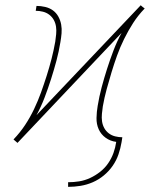

<svg xmlns="http://www.w3.org/2000/svg" viewBox="-20 -553 640 747"><path d="M245 174V156Q267 156 288.5 152.5Q310 149 330.5 139.5Q351 130 369.5 115.5Q388 101 401 82Q414 63 421.5 42Q429 21 432 0V-1Q409 -4 391 -17Q373 -30 364 -50Q355 -70 355.5 -94Q356 -118 360 -141Q366 -178 375.5 -213.5Q385 -249 396.5 -285Q408 -321 421.5 -356.5Q435 -392 453 -425L48 3L47 2Q47 2 47 2Q47 2 47 2L40 -4L33 -10V-11Q58 -37 77.5 -66.5Q97 -96 112.5 -128.5Q128 -161 139.5 -193Q151 -225 161.5 -258Q172 -291 180.5 -324Q189 -357 195 -391Q197 -405 198.5 -420Q200 -435 198 -449Q196 -463 189.5 -475Q183 -487 172 -495.5Q161 -504 147 -507.5Q133 -511 119 -511L122 -530Q139 -530 156 -526Q173 -522 186 -512.5Q199 -503 207 -488.5Q215 -474 218 -457.5Q221 -441 219.5 -423.5Q218 -406 215 -389Q209 -352 199.5 -316.5Q190 -281 178.5 -245Q167 -209 153.5 -173.5Q140 -138 122 -105L528 -533V-532Q528 -532 528 -532Q528 -532 528 -532L535 -526L543 -520L542 -519Q517 -493 498 -463.5Q479 -434 463 -401.5Q447 -369 435.5 -337Q424 -305 414 -272Q404 -239 395 -206Q386 -173 380 -139Q378 -125 376.5 -110Q375 -95 377 -81Q379 -67 385.5 -55Q392 -43 403 -34.5Q414 -26 428 -22.5Q442 -19 456 -19L453 0Q449 24 441 47.5Q433 71 418.5 92Q404 113 384 129.5Q364 146 341 156Q318 166 293.5 170Q269 174 245 174Z"/></svg>

Font: Iosevka Curly Slab ThEx
Style: Italic
Weight: 100
Width: 7
Italic angle: -9°
Monospace: yes
Designer: Belleve Invis
Foundry: Belleve Invis
Version: Version 11.1.0; ttfautohint (v1.8.3)